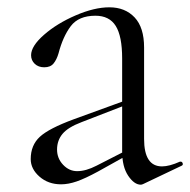

<svg xmlns="http://www.w3.org/2000/svg" viewBox="-20 -497 520 525"><path d="M365 8Q347 8 330.5 -16.5Q314 -41 314 -83V-337Q314 -398 296.5 -426Q279 -454 241 -454Q195 -454 173.5 -425.5Q152 -397 140 -351Q135 -334 126.5 -323.5Q118 -313 101 -313Q85 -313 75 -322.5Q65 -332 65 -346Q65 -371 100.5 -402Q136 -433 187 -455Q238 -477 279 -477Q322 -477 348 -449.5Q374 -422 374 -367V-117Q374 -42 423 -42Q443 -42 472 -55H474Q478 -55 479.5 -50.5Q481 -46 477 -44L372 6Q368 8 365 8ZM64 -62Q64 -100 89 -123Q114 -146 182 -171L325 -223L327 -211L203 -163Q166 -149 151 -131Q136 -113 136 -88Q136 -64 152.5 -46.5Q169 -29 191 -29Q215 -29 244 -44L334 -90L336 -77L248 -28Q213 -9 190 -1Q167 7 147 7Q112 7 88 -14Q64 -35 64 -62Z"/></svg>

Font: Cormorant Unicase
Style: Regular
Weight: 400
Designer: Christian Thalmann (Catharsis Fonts)
Foundry: Catharsis Fonts
Version: Version 4.000